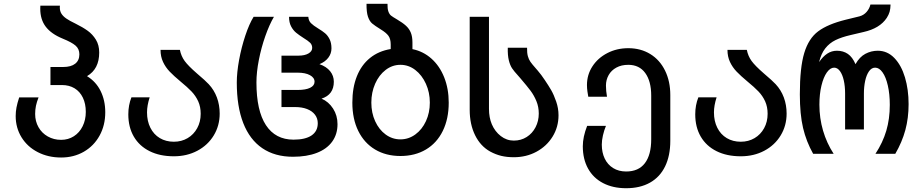

<svg xmlns="http://www.w3.org/2000/svg" viewBox="-20 -814 4840 1016"><path d="M63 -200Q63 -222.5 67.2 -245.2Q71.5 -268 81.5 -298.5H184Q174.5 -274.5 170.2 -253.8Q166 -233 166 -211Q166 -172 183.8 -140.8Q201.5 -109.5 233 -91.8Q264.5 -74 303.5 -74Q341 -74 370.8 -93Q400.5 -112 417.2 -145.8Q434 -179.5 434 -222Q434 -265 418.5 -297.2Q403 -329.5 374.5 -346.8Q346 -364 307.5 -364H247V-459.5H314.5Q356 -459.5 378 -477Q400 -494.5 400 -526.5Q400 -555 380 -572.5Q360 -590 312 -609.5Q251 -634.5 222 -672.8Q193 -711 193 -768Q193 -778.5 193.5 -784H297Q296.5 -780.5 296.5 -774Q296.5 -755.5 305 -741.8Q313.5 -728 330.8 -716Q348 -704 379.5 -689Q418 -670 444 -651.2Q470 -632.5 487.5 -604Q505 -575.5 505 -536Q505 -448.5 440.5 -411Q488 -382 512.5 -332.2Q537 -282.5 537 -220Q537 -151 507 -96.5Q477 -42 423.8 -11.2Q370.5 19.5 303.5 19.5Q235 19.5 180 -8.8Q125 -37 94 -87.2Q63 -137.5 63 -200Z M659 -209Q659 -257.5 675.5 -299H772Q758 -255.5 758 -219.5Q758 -173 775.8 -137.8Q793.5 -102.5 825.8 -83.2Q858 -64 900 -64Q940.5 -64 972.8 -83Q1005 -102 1023.5 -135.8Q1042 -169.5 1042 -212Q1042 -249 1028.8 -278Q1015.5 -307 993.5 -330Q971.5 -353 935.5 -382.5Q899.5 -412.5 877.8 -435.2Q856 -458 842.8 -486.2Q829.5 -514.5 829.5 -550H932Q938.5 -517 957.2 -491.2Q976 -465.5 1022 -425.5Q1068 -386.5 1084.5 -368.5Q1113 -338 1127.8 -298.2Q1142.5 -258.5 1142.5 -213Q1142.5 -149 1111 -97.2Q1079.5 -45.5 1024.2 -16.2Q969 13 900 13Q826 13 771.8 -14Q717.5 -41 688.2 -91Q659 -141 659 -209Z M1233 -377.5Q1233 -430 1245.2 -496.8Q1257.5 -563.5 1278 -625.2Q1298.5 -687 1322 -725H1429.5Q1405 -683 1383.8 -622.5Q1362.5 -562 1349.8 -497Q1337 -432 1337 -377.5Q1337 -228.5 1387.2 -151.8Q1437.5 -75 1533.5 -75Q1595.5 -75 1628.5 -97.2Q1661.5 -119.5 1661.5 -162Q1661.5 -187.5 1646.8 -207Q1632 -226.5 1605 -237Q1578 -247.5 1541.5 -247.5H1469.5V-338H1555Q1598 -338 1621.2 -349.5Q1644.5 -361 1644.5 -381.5Q1644.5 -403 1620.2 -416.2Q1596 -429.5 1555 -429.5H1469.5V-519.5H1559Q1592.5 -519.5 1612.2 -531Q1632 -542.5 1632 -560.5Q1632 -577 1621 -587.8Q1610 -598.5 1585.5 -613.5Q1562 -628.5 1546.8 -641Q1531.5 -653.5 1520.5 -674.2Q1509.5 -695 1509.5 -725H1611.5Q1613 -704 1625.5 -691.5Q1638 -679 1663.5 -663.5Q1686.5 -649.5 1700.2 -638Q1714 -626.5 1724 -606.8Q1734 -587 1734 -558Q1734 -530.5 1717.2 -508.5Q1700.5 -486.5 1670.5 -474.5Q1707.5 -461.5 1727 -437.2Q1746.5 -413 1746.5 -381.5Q1746.5 -313 1681.5 -292Q1719 -276 1742.5 -239.5Q1766 -203 1766 -157Q1766 -103.5 1737.8 -64.5Q1709.5 -25.5 1656.5 -5Q1603.5 15.5 1530.5 15.5Q1434.5 15.5 1368 -29.8Q1301.5 -75 1267.2 -162.8Q1233 -250.5 1233 -377.5Z M1844.5 -271Q1844.5 -350.5 1868.5 -410.5Q1892.5 -470.5 1938 -507.2Q1983.5 -544 2047.5 -554.5V-578.5Q2047.5 -608 2035.5 -624.5Q2023.5 -641 1995.5 -658Q1962.5 -678.5 1949 -690Q1935.5 -701.5 1927.2 -725.5Q1919 -749.5 1919.5 -794H2030.5Q2030 -767.5 2035.2 -753Q2040.5 -738.5 2049.2 -731.5Q2058 -724.5 2080.5 -711.5Q2111 -693.5 2128.2 -677.8Q2145.5 -662 2154 -641Q2162.5 -620 2162.5 -589V-554Q2219.5 -542.5 2263 -503.8Q2306.5 -465 2330.5 -404.8Q2354.5 -344.5 2354.5 -271Q2354.5 -185 2323 -121Q2291.5 -57 2233.8 -22.8Q2176 11.5 2099 11.5Q2022.5 11.5 1965 -22.8Q1907.5 -57 1876 -120.8Q1844.5 -184.5 1844.5 -271ZM2254.5 -271Q2254.5 -324.5 2233.8 -370.5Q2213 -416.5 2177.5 -443.8Q2142 -471 2099 -471Q2056 -471 2020.8 -444Q1985.5 -417 1965.2 -371Q1945 -325 1945 -271Q1945 -217 1965.2 -172.5Q1985.5 -128 2020.8 -102.2Q2056 -76.5 2099 -76.5Q2142 -76.5 2177.8 -102.5Q2213.5 -128.5 2234 -173Q2254.5 -217.5 2254.5 -271Z M2574 -12Q2522.5 -40.5 2494 -98.5Q2465.5 -156.5 2465.5 -233V-725H2567.5V-238Q2567.5 -192 2582.5 -156.5Q2599 -118 2630 -94Q2661 -70 2699 -70Q2737 -70 2767 -89Q2797 -108 2814 -140.8Q2831 -173.5 2831 -213Q2831 -248.5 2818.5 -278.8Q2806 -309 2787.8 -333.5Q2769.5 -358 2733.5 -400L2720 -415.5Q2701 -436 2690 -452.2Q2679 -468.5 2672.5 -495Q2666 -521.5 2667 -561.5H2769Q2768.5 -534.5 2773.2 -517Q2778 -499.5 2786.8 -487Q2795.5 -474.5 2815 -452.5L2825 -441Q2844.5 -418.5 2863.5 -389.5Q2882.5 -361.5 2896.8 -336.8Q2911 -312 2923.2 -276.5Q2935.5 -241 2935.5 -204Q2935.5 -142 2904.2 -91.2Q2873 -40.5 2819 -11.2Q2765 18 2699 18Q2662.5 18 2632.5 10.8Q2602.5 3.5 2574 -12Z M3064 -40Q3064 -89.5 3087 -148H3186.5Q3176.5 -124 3170.5 -97.5Q3164.5 -71 3164.5 -49Q3164.5 -7 3180 25.2Q3195.5 57.5 3224.8 75.5Q3254 93.5 3293.5 93.5Q3359 93.5 3392.5 49.5Q3426 5.5 3426 -77V-308Q3426 -384 3394.5 -427.5Q3363 -471 3304.5 -471Q3268.5 -471 3241.8 -456.5Q3215 -442 3200.8 -416.8Q3186.5 -391.5 3186.5 -361Q3186.5 -333.5 3192 -302H3093Q3091 -312.5 3088.5 -329.8Q3086 -347 3086 -364Q3086 -418.5 3115 -463Q3144 -507.5 3194 -533.2Q3244 -559 3304.5 -559Q3370.5 -559 3421 -528Q3471.5 -497 3499.2 -440.5Q3527 -384 3527 -311V-69Q3527 10 3499.5 66.5Q3472 123 3419.5 152.5Q3367 182 3293.5 182Q3223.5 182 3171.5 155Q3119.5 128 3091.8 78Q3064 28 3064 -40Z M3659 -209Q3659 -257.5 3675.5 -299H3772Q3758 -255.5 3758 -219.5Q3758 -173 3775.8 -137.8Q3793.5 -102.5 3825.8 -83.2Q3858 -64 3900 -64Q3940.5 -64 3972.8 -83Q4005 -102 4023.5 -135.8Q4042 -169.5 4042 -212Q4042 -249 4028.8 -278Q4015.5 -307 3993.5 -330Q3971.5 -353 3935.5 -382.5Q3899.5 -412.5 3877.8 -435.2Q3856 -458 3842.8 -486.2Q3829.5 -514.5 3829.5 -550H3932Q3938.5 -517 3957.2 -491.2Q3976 -465.5 4022 -425.5Q4068 -386.5 4084.5 -368.5Q4113 -338 4127.8 -298.2Q4142.5 -258.5 4142.5 -213Q4142.5 -149 4111 -97.2Q4079.5 -45.5 4024.2 -16.2Q3969 13 3900 13Q3826 13 3771.8 -14Q3717.5 -41 3688.2 -91Q3659 -141 3659 -209Z M4212.5 -315Q4212.5 -456.5 4235.8 -533.5Q4259 -610.5 4309.5 -648.2Q4360 -686 4454.5 -709.5L4528 -727.5Q4550.5 -733.5 4565.8 -751Q4581 -768.5 4586 -790H4692.5Q4692 -767 4687.5 -751.5Q4683 -736 4672.5 -719.5Q4635.5 -663.5 4549 -644.5L4481 -628.5Q4433.5 -617.5 4401.2 -601.8Q4369 -586 4347 -558Q4325 -530 4314.5 -485.5Q4334.5 -515 4357.5 -530.2Q4380.5 -545.5 4409 -545.5Q4442 -545.5 4466.5 -528.8Q4491 -512 4507 -474.5Q4528.5 -513 4559.2 -529.2Q4590 -545.5 4625 -545.5Q4675.5 -545.5 4712.5 -507.2Q4749.5 -469 4768.8 -404.5Q4788 -340 4788 -263Q4788 -189.5 4770.8 -125.8Q4753.5 -62 4717.5 0H4612.5Q4651.5 -59.5 4670 -122.2Q4688.5 -185 4688.5 -259Q4688.5 -316 4678.2 -361Q4668 -406 4650.2 -431Q4632.5 -456 4611 -456Q4592 -456 4578.5 -436.8Q4565 -417.5 4558.2 -386.2Q4551.5 -355 4551.5 -319.5V-129H4452V-319.5Q4452 -357.5 4445 -388.5Q4438 -419.5 4424.8 -437.8Q4411.5 -456 4394 -456Q4373.5 -456 4355.5 -430.8Q4337.5 -405.5 4326.8 -360.8Q4316 -316 4316 -260Q4316 -189 4335.2 -123Q4354.5 -57 4391.5 0H4283Q4246.5 -65 4229.5 -137Q4212.5 -209 4212.5 -315Z"/></svg>

Font: JuliaMono Medium
Style: Regular
Weight: 500
Monospace: yes
Designer: cormullion
Foundry: corm
Version: Version 0.054; ttfautohint (v1.8.4)